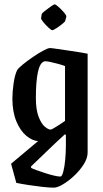

<svg xmlns="http://www.w3.org/2000/svg" viewBox="-20 -681 475 883"><path d="M228 182Q207 182 175.5 178.5Q144 175 111.5 170Q79 165 55 160L31 72L155 -32Q128 -34 100.5 -57Q73 -80 55 -123.5Q37 -167 37 -228Q37 -259 42.5 -297.5Q48 -336 59 -359Q67 -370 87.5 -386.5Q108 -403 133 -420Q158 -437 179.5 -448.5Q201 -460 210 -460Q216 -460 240 -456.5Q264 -453 294.5 -448.5Q325 -444 350 -440Q375 -436 383 -434V21Q383 46 365.5 74Q348 102 322 126.5Q296 151 270 166.5Q244 182 228 182ZM213 -85Q216 -85 226.5 -91Q237 -97 249.5 -105Q262 -113 270.5 -119Q279 -125 279 -125V-377Q267 -382 246.5 -387.5Q226 -393 207.5 -397Q189 -401 182 -398Q163 -391 154 -348Q145 -305 145 -231Q145 -176 157.5 -144Q170 -112 186 -98.5Q202 -85 213 -85ZM258 131Q265 131 271 108.5Q277 86 280 53Q283 20 283 -12V-61L278 -63Q262 -49 240 -28Q218 -7 195 15Q172 37 153 55.5Q134 74 123 84V91Q130 95 148 101.5Q166 108 187.5 115Q209 122 228 126.5Q247 131 258 131ZM172 -617Q173 -620 186 -630.5Q199 -641 213.5 -651Q228 -661 231 -661Q236 -661 249.5 -649Q263 -637 274.5 -623.5Q286 -610 285 -604L280 -585Q279 -581 266 -570.5Q253 -560 239 -551Q225 -542 221 -542Q216 -542 203 -554Q190 -566 179 -579.5Q168 -593 169 -598Z"/></svg>

Font: Grenze Gotisch Medium
Style: Regular
Weight: 500
Designer: Renata Polastri
Foundry: Omnibus-Type
Version: Version 1.001